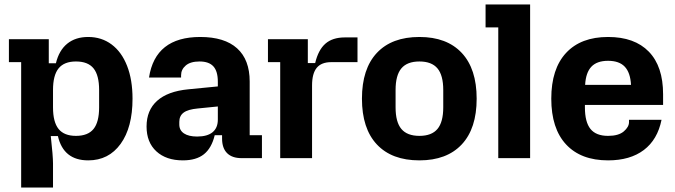

<svg xmlns="http://www.w3.org/2000/svg" viewBox="-20 -710 3031 862"><path d="M75 -431H20V-534H199V-426H231Q245 -484 282 -514Q319 -544 376 -544Q436 -544 481 -510.5Q526 -477 550.5 -414.5Q575 -352 575 -267Q575 -138 521.5 -64Q468 10 376 10Q265 10 240 -99H208Q218 -9 218 24V132H75ZM321 -100Q375 -100 400 -131Q425 -162 425 -228V-306Q425 -372 400 -403Q375 -434 321 -434Q268 -434 243 -403Q218 -372 218 -306V-228Q218 -162 243 -131Q268 -100 321 -100Z M638 -142Q638 -215 685.5 -257.5Q733 -300 825 -309L958 -322V-343Q958 -390 938 -412Q918 -434 876 -434Q835 -434 814 -416Q793 -398 793 -372V-362H649Q677 -544 879 -544Q988 -544 1044.5 -493Q1101 -442 1101 -344V-103H1156V0H1065Q1022 0 999.5 -22.5Q977 -45 977 -88V-103H944Q930 -45 895.5 -17.5Q861 10 801 10Q726 10 682 -30.5Q638 -71 638 -142ZM865 -97Q911 -97 934.5 -116.5Q958 -136 958 -173V-232L868 -223Q824 -219 804.5 -204.5Q785 -190 785 -163V-151Q785 -125 806 -111Q827 -97 865 -97Z M1238 -431H1183V-534H1362V-427H1395Q1409 -486 1441 -514Q1473 -542 1528 -542H1585V-431H1467Q1423 -431 1402 -405.5Q1381 -380 1381 -326V0H1238Z M1605 -267Q1605 -401 1672 -472.5Q1739 -544 1863 -544Q1986 -544 2053 -472.5Q2120 -401 2120 -267Q2120 -133 2053 -61.5Q1986 10 1863 10Q1739 10 1672 -61.5Q1605 -133 1605 -267ZM1863 -100Q1918 -100 1944 -131Q1970 -162 1970 -228V-306Q1970 -372 1944 -403Q1918 -434 1863 -434Q1808 -434 1782 -403Q1756 -372 1756 -306V-228Q1756 -162 1782 -131Q1808 -100 1863 -100Z M2217 -587H2160V-690H2360V0H2217Z M2455 -267Q2455 -401 2521.5 -472.5Q2588 -544 2710 -544Q2829 -544 2893 -478Q2957 -412 2957 -287V-239H2606V-228Q2606 -162 2631 -131Q2656 -100 2710 -100Q2757 -100 2780.5 -120Q2804 -140 2804 -162V-172H2950Q2932 -83 2870.5 -36.5Q2809 10 2710 10Q2588 10 2521.5 -61.5Q2455 -133 2455 -267ZM2813 -329Q2810 -384 2785 -410.5Q2760 -437 2710 -437Q2660 -437 2635 -410.5Q2610 -384 2607 -329Z"/></svg>

Font: Mozilla Headline BETA
Style: Bold
Weight: 700
Designer: Studio DRAMA
Foundry: Studio DRAMA
Version: Version 0.100